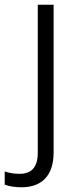

<svg xmlns="http://www.w3.org/2000/svg" viewBox="-73 -553 334 813"><path d="M18 240C107 240 154 187 154 93V-533H87V94C87 158 57 183 11 183C-13 183 -33 180 -53 173V229C-36 235 -13 240 18 240Z"/></svg>

Font: Noto Sans Syriac Light
Style: Regular
Weight: 300
Designer: Patrick Giasson and the Monotype Design Team
Foundry: Monotype Imaging Inc.
Version: Version 3.000